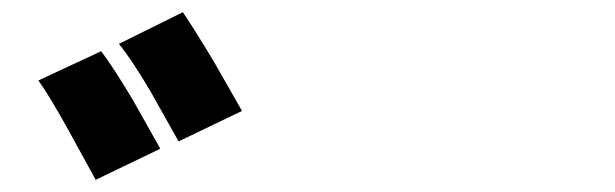

<svg xmlns="http://www.w3.org/2000/svg" viewBox="-20 -865 1009 315"><path d="M146 -781Q165 -756 198 -701L243 -621L137 -570L92 -652Q61 -708 43 -733ZM280 -845Q299 -817 332 -762L377 -683L273 -633L227 -715Q195 -769 175 -793Z"/></svg>

Font: Xiangcui Wave Sans Xiangcui Wave Sans
Style: Regular
Weight: 800
Width: 3
Version: Version 0.920;March 28, 2024;FontCreator 14.0.0.2814 64-bit